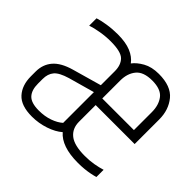

<svg xmlns="http://www.w3.org/2000/svg" viewBox="-138 -746 923 923"><g transform="rotate(45 324.0 -284.0)"><path d="M331 -513Q348 -536 381 -554.5Q414 -573 462 -573Q545 -573 581.5 -528.5Q618 -484 618 -419V-252H353V-139Q353 -93 385 -67.5Q417 -42 489 -42Q521 -42 549.5 -47Q578 -52 600 -59V-10Q587 -6 569.5 -2.5Q552 1 532 3Q512 5 489 5Q433 5 394 -8.5Q355 -22 333 -48Q307 -25 264 -10.5Q221 4 175 4Q101 4 68 -32.5Q35 -69 35 -130V-162Q35 -210 63.5 -243.5Q92 -277 155 -295L303 -337V-432Q303 -474 280.5 -497Q258 -520 188 -520Q154 -520 119 -514Q84 -508 61 -500V-550Q82 -557 116.5 -562.5Q151 -568 188 -568Q242 -568 277 -553.5Q312 -539 331 -513ZM303 -81V-290L171 -253Q120 -238 102 -216.5Q84 -195 84 -160V-129Q84 -85 105 -62.5Q126 -40 178 -40Q218 -40 250.5 -51.5Q283 -63 303 -81ZM568 -419Q568 -467 544.5 -497.5Q521 -528 462 -528Q403 -528 378 -497.5Q353 -467 353 -419V-297H568Z"/></g></svg>

Font: Khand Variable Light
Style: Regular
Weight: 300
Designer: Satya Rajpurohit
Foundry: Indian Type Foundry
Version: Version 3.000